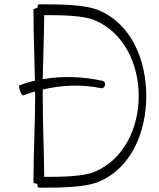

<svg xmlns="http://www.w3.org/2000/svg" viewBox="-20 -845 738 890"><path d="M89 -403C106 -410 124 -416 142 -421C142 -414 143 -407 143 -400C143 -267 135 -133 135 0C135 4 142 6 153 7C152 14 156 25 160 25C253 25 371 25 436 -2C588 -64 658 -232 658 -400C658 -568 588 -736 436 -798C371 -825 253 -825 160 -825C157 -825 154 -818 153 -807C146 -808 135 -804 135 -800C135 -690 140 -581 142 -471C118 -466 95 -459 71 -450C67 -449 68 -437 73 -424C77 -411 84 -402 89 -403ZM178 -400C178 -410 178 -420 178 -430C267 -451 359 -455 450 -436C457 -435 465 -441 467 -450C469 -460 464 -469 457 -470C365 -490 270 -494 178 -478C180 -577 184 -676 185 -775C268 -775 366 -773 417 -752C553 -696 623 -550 623 -400C623 -250 553 -104 417 -48C366 -27 268 -25 185 -25C184 -150 178 -275 178 -400Z"/></svg>

Font: Nupuram Thin
Style: Regular
Weight: 100
Designer: Santhosh Thottingal (santhosh.thottingal@gmail.com)
Foundry: SMC
Version: Version 1.000